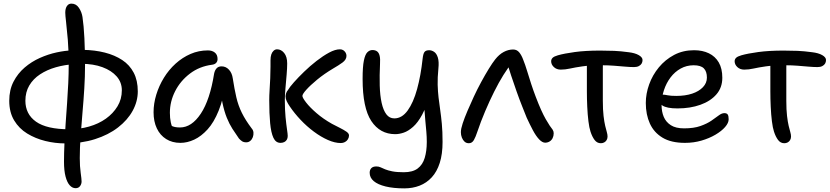

<svg xmlns="http://www.w3.org/2000/svg" viewBox="-20 -778 4576 1059"><path d="M339 13Q284 13 229.5 -0.5Q175 -14 130 -41.5Q85 -69 58 -114Q31 -159 31 -222Q31 -282 54.5 -327.5Q78 -373 116 -405.5Q154 -438 200 -458.5Q246 -479 292.5 -489Q339 -499 377 -500L391 -424Q337 -421 288 -407Q239 -393 201 -368Q163 -343 141.5 -306.5Q120 -270 120 -222Q120 -186 134.5 -157Q149 -128 178.5 -107Q208 -86 254 -75.5Q300 -65 361 -65Q419 -65 471.5 -80Q524 -95 564 -123.5Q604 -152 628 -191.5Q652 -231 652 -280Q652 -324 623.5 -356.5Q595 -389 545 -407.5Q495 -426 429 -426L438 -503Q503 -502 558 -488Q613 -474 654 -447Q695 -420 717.5 -377Q740 -334 740 -274Q740 -219 712 -167.5Q684 -116 631 -75Q578 -34 504 -10.5Q430 13 339 13ZM397 260Q379 260 364.5 244Q350 228 341.5 195.5Q333 163 333 114Q333 67 335.5 13.5Q338 -40 342 -96Q346 -152 350 -209Q354 -266 356.5 -319.5Q359 -373 359 -421Q359 -500 354 -559Q349 -618 344.5 -656Q340 -694 340 -708Q340 -731 349 -744.5Q358 -758 374 -758Q400 -758 415.5 -734.5Q431 -711 435 -684Q442 -637 445.5 -567.5Q449 -498 449 -415Q449 -357 445 -291Q441 -225 435 -157.5Q429 -90 424.5 -25.5Q420 39 420 94Q420 140 425 175Q430 210 430 223Q430 237 421.5 248.5Q413 260 397 260Z M975 10Q930 10 896.5 -11Q863 -32 845 -70Q827 -108 827 -159Q827 -207 842 -256Q857 -305 884 -349Q911 -393 948.5 -427Q986 -461 1031 -480.5Q1076 -500 1127 -500Q1150 -500 1165 -488Q1180 -476 1180 -452Q1180 -440 1172.5 -431.5Q1165 -423 1150 -421Q1080 -412 1027.5 -372Q975 -332 946 -275Q917 -218 917 -156Q917 -127 922 -103.5Q927 -80 944 -43L892 -112Q915 -89 930.5 -82Q946 -75 973 -75Q1037 -75 1087.5 -151Q1138 -227 1161 -372Q1165 -391 1175 -401.5Q1185 -412 1202 -412Q1226 -412 1243 -393.5Q1260 -375 1264 -345Q1273 -287 1283.5 -241.5Q1294 -196 1314 -155.5Q1334 -115 1368 -70Q1377 -60 1378 -47Q1379 -34 1374.5 -21.5Q1370 -9 1360.5 -1Q1351 7 1338 7Q1324 7 1315 1Q1306 -5 1298 -14Q1279 -41 1262 -67.5Q1245 -94 1231 -128.5Q1217 -163 1207 -210.5Q1197 -258 1193 -323L1226 -324Q1212 -232 1186 -167.5Q1160 -103 1125 -64.5Q1090 -26 1051.5 -8Q1013 10 975 10Z M1860 11Q1827 11 1788.5 -6Q1750 -23 1711 -52Q1672 -81 1638 -117Q1604 -153 1579 -190Q1568 -206 1561.5 -219.5Q1555 -233 1555 -246Q1555 -254 1558 -263.5Q1561 -273 1568 -281Q1577 -297 1601 -324Q1625 -351 1657.5 -382.5Q1690 -414 1726 -442Q1762 -470 1795.5 -488Q1829 -506 1855 -506Q1866 -506 1873.5 -501Q1881 -496 1886 -488Q1891 -480 1891 -470Q1891 -449 1869 -433Q1847 -417 1819 -401Q1767 -370 1729 -338.5Q1691 -307 1669.5 -283Q1648 -259 1648 -249Q1648 -239 1668.5 -212.5Q1689 -186 1726 -154Q1763 -122 1811 -95Q1832 -84 1854 -73Q1876 -62 1890.5 -52Q1905 -42 1905 -31Q1905 -20 1899 -10Q1893 0 1882.5 5.5Q1872 11 1860 11ZM1527 10Q1501 10 1488 -18Q1475 -46 1470 -98.5Q1465 -151 1465 -225Q1465 -251 1467 -282Q1469 -313 1470.5 -346Q1472 -379 1472 -411Q1472 -419 1472 -427.5Q1472 -436 1472 -445Q1472 -465 1476.5 -478Q1481 -491 1489.5 -498.5Q1498 -506 1508 -506Q1531 -506 1547.5 -485.5Q1564 -465 1564 -428Q1564 -403 1561 -366.5Q1558 -330 1554.5 -292Q1551 -254 1551 -225Q1551 -173 1555 -132Q1559 -91 1563 -64.5Q1567 -38 1567 -28Q1567 -16 1562 -7.5Q1557 1 1548 5.5Q1539 10 1527 10Z M2210 261Q2150 261 2107 250.5Q2064 240 2041.5 221Q2019 202 2019 175Q2019 159 2028 149.5Q2037 140 2056 140Q2069 140 2079.5 145Q2090 150 2104.5 156Q2119 162 2143.5 167Q2168 172 2207 172Q2256 172 2283.5 151.5Q2311 131 2322.5 93Q2334 55 2334 5Q2334 -24 2331.5 -52Q2329 -80 2326 -112Q2323 -144 2320 -186.5Q2317 -229 2316 -287L2350 -258Q2332 -189 2308.5 -145.5Q2285 -102 2258.5 -78.5Q2232 -55 2207 -46.5Q2182 -38 2160 -38Q2076 -38 2028 -110.5Q1980 -183 1980 -343Q1980 -410 1987 -444Q1994 -478 2006.5 -490Q2019 -502 2034 -502Q2050 -502 2060 -494.5Q2070 -487 2074 -470Q2078 -453 2076 -424Q2073 -361 2074.5 -306Q2076 -251 2085 -210.5Q2094 -170 2111 -147.5Q2128 -125 2155 -125Q2197 -125 2228.5 -168.5Q2260 -212 2280.5 -286.5Q2301 -361 2311 -454Q2314 -482 2321.5 -491.5Q2329 -501 2347 -501Q2361 -501 2374.5 -492Q2388 -483 2395 -460.5Q2402 -438 2398 -400Q2393 -349 2394 -311Q2395 -273 2399 -239.5Q2403 -206 2408 -171.5Q2413 -137 2417 -95Q2421 -53 2421 5Q2421 72 2405.5 120.5Q2390 169 2361.5 200Q2333 231 2294.5 246Q2256 261 2210 261Z M2566 12Q2552 12 2542.5 3.5Q2533 -5 2527.5 -19Q2522 -33 2522 -49Q2522 -67 2532 -97.5Q2542 -128 2558.5 -166.5Q2575 -205 2593 -244Q2612 -285 2634 -325.5Q2656 -366 2676 -398.5Q2696 -431 2711 -450Q2733 -478 2758.5 -491.5Q2784 -505 2810 -505Q2831 -505 2844 -489Q2857 -473 2866 -448Q2877 -421 2887.5 -386Q2898 -351 2910 -314.5Q2922 -278 2935 -244Q2951 -202 2964.5 -172Q2978 -142 2990 -121Q3002 -100 3012 -85Q3022 -72 3028 -63Q3034 -54 3034 -43Q3034 -28 3028 -16Q3022 -4 3011 2.5Q3000 9 2987 9Q2971 9 2953.5 -9.5Q2936 -28 2919 -60Q2902 -92 2885 -129Q2876 -152 2860.5 -190.5Q2845 -229 2829 -274.5Q2813 -320 2799 -362Q2785 -404 2778 -432H2805Q2782 -405 2756.5 -364Q2731 -323 2705.5 -272Q2680 -221 2656 -164.5Q2632 -108 2612 -49Q2604 -24 2594 -6Q2584 12 2566 12Z M3073 -394Q3050 -394 3035 -408Q3020 -422 3020 -440Q3020 -451 3028 -459Q3036 -467 3057 -473Q3092 -483 3150.5 -491Q3209 -499 3290 -499Q3332 -499 3367.5 -497.5Q3403 -496 3447 -490Q3482 -486 3503 -474Q3524 -462 3524 -447Q3524 -436 3519 -427.5Q3514 -419 3503.5 -413.5Q3493 -408 3477 -408Q3456 -408 3427.5 -410.5Q3399 -413 3367 -415.5Q3335 -418 3302 -418Q3234 -418 3192.5 -412Q3151 -406 3124.5 -400Q3098 -394 3073 -394ZM3294 12Q3273 12 3259.5 -6Q3246 -24 3237 -52Q3230 -73 3225.5 -109.5Q3221 -146 3219 -189.5Q3217 -233 3217 -274Q3217 -329 3217 -371.5Q3217 -414 3217 -442L3306 -448Q3305 -431 3305 -405.5Q3305 -380 3305 -348.5Q3305 -317 3305 -284.5Q3305 -252 3305 -222Q3305 -172 3309 -138.5Q3313 -105 3318 -84Q3323 -63 3327 -49.5Q3331 -36 3331 -25Q3331 -14 3326 -5.5Q3321 3 3312.5 7.5Q3304 12 3294 12Z M3758 10Q3682 10 3634.5 -18.5Q3587 -47 3564.5 -96.5Q3542 -146 3542 -210Q3542 -261 3560.5 -312.5Q3579 -364 3614 -406.5Q3649 -449 3698 -475Q3747 -501 3808 -501Q3855 -501 3890 -484Q3925 -467 3944.5 -433.5Q3964 -400 3964 -349Q3964 -295 3931.5 -257.5Q3899 -220 3843 -200Q3787 -180 3717 -180Q3657 -180 3633 -196.5Q3609 -213 3609 -233Q3609 -245 3615 -250.5Q3621 -256 3635 -256Q3646 -256 3662.5 -252.5Q3679 -249 3710 -249Q3760 -249 3797.5 -261.5Q3835 -274 3857 -297Q3879 -320 3879 -350Q3879 -384 3862 -401Q3845 -418 3806 -418Q3767 -418 3734.5 -400Q3702 -382 3678.5 -351Q3655 -320 3642 -280.5Q3629 -241 3629 -198Q3629 -162 3641 -133.5Q3653 -105 3680 -87.5Q3707 -70 3753 -70Q3807 -70 3843.5 -83Q3880 -96 3904 -112.5Q3928 -129 3944.5 -141.5Q3961 -154 3975 -154Q3989 -154 3994 -146Q3999 -138 3999 -120Q3999 -100 3979.5 -77.5Q3960 -55 3926 -35Q3892 -15 3849 -2.5Q3806 10 3758 10Z M4085 -394Q4062 -394 4047 -408Q4032 -422 4032 -440Q4032 -451 4040 -459Q4048 -467 4069 -473Q4104 -483 4162.5 -491Q4221 -499 4302 -499Q4344 -499 4379.5 -497.5Q4415 -496 4459 -490Q4494 -486 4515 -474Q4536 -462 4536 -447Q4536 -436 4531 -427.5Q4526 -419 4515.5 -413.5Q4505 -408 4489 -408Q4468 -408 4439.5 -410.5Q4411 -413 4379 -415.5Q4347 -418 4314 -418Q4246 -418 4204.5 -412Q4163 -406 4136.5 -400Q4110 -394 4085 -394ZM4306 12Q4285 12 4271.5 -6Q4258 -24 4249 -52Q4242 -73 4237.5 -109.5Q4233 -146 4231 -189.5Q4229 -233 4229 -274Q4229 -329 4229 -371.5Q4229 -414 4229 -442L4318 -448Q4317 -431 4317 -405.5Q4317 -380 4317 -348.5Q4317 -317 4317 -284.5Q4317 -252 4317 -222Q4317 -172 4321 -138.5Q4325 -105 4330 -84Q4335 -63 4339 -49.5Q4343 -36 4343 -25Q4343 -14 4338 -5.5Q4333 3 4324.5 7.5Q4316 12 4306 12Z"/></svg>

Font: Shantell Sans Light
Style: Regular
Weight: 400
Version: Version 1.011;[c5ecc13dd]